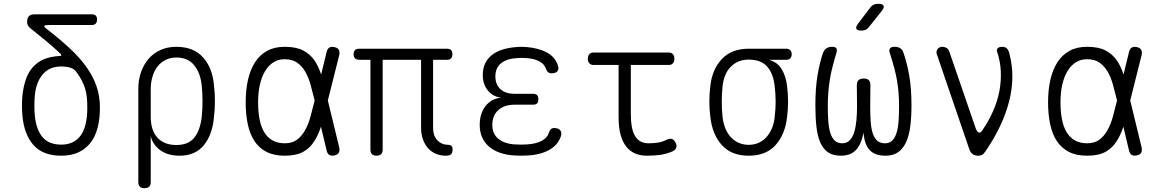

<svg xmlns="http://www.w3.org/2000/svg" viewBox="-20 -805 6040 1005"><path d="M224 -654Q291 -602 343 -554Q395 -506 430.5 -457Q466 -408 484.5 -355.5Q503 -303 503 -242Q503 -116 450 -53Q397 10 301 10Q205 10 155.5 -45.5Q106 -101 97 -202Q95 -227 95 -252Q95 -277 97 -302Q102 -349 114.5 -387Q127 -425 150.5 -452Q174 -479 208 -494Q242 -509 291 -512Q300 -512 301 -515Q302 -518 296 -524Q265 -554 226 -586.5Q187 -619 138 -658Q130 -664 126 -672Q122 -680 122 -690Q122 -711 131.5 -720.5Q141 -730 162 -730H461Q475 -730 481.5 -723Q488 -716 488 -703Q488 -689 481 -681.5Q474 -674 460 -674H231Q214 -674 212 -669Q210 -664 224 -654ZM380 -428Q368 -445 347 -451Q326 -457 300 -457Q238 -457 203 -415Q168 -373 162 -302Q160 -277 160 -252Q160 -227 162 -202Q169 -128 202 -88Q235 -48 301 -48Q367 -48 402 -95.5Q437 -143 437 -242Q437 -271 434.5 -295.5Q432 -320 425.5 -341.5Q419 -363 408 -384Q397 -405 380 -428Z M736 180Q720 180 712 172Q704 164 704 148V-339Q704 -388 718.5 -428.5Q733 -469 759 -498.5Q785 -528 821.5 -544Q858 -560 903 -560Q993 -560 1042.5 -505Q1092 -450 1100 -359Q1105 -318 1105 -275.5Q1105 -233 1100 -192Q1092 -100 1047 -45Q1002 10 920 10Q861 10 821.5 -17Q782 -44 769 -91V148Q769 164 761 172Q753 180 736 180ZM903 -46Q966 -46 997 -84.5Q1028 -123 1036 -194Q1040 -234 1040 -275.5Q1040 -317 1036 -357Q1029 -424 996 -464Q963 -504 903 -504Q872 -504 847 -491.5Q822 -479 805 -457.5Q788 -436 778.5 -405Q769 -374 769 -337V-194Q769 -123 804 -84.5Q839 -46 903 -46Z M1756 -32Q1759 -15 1753 -5Q1747 5 1730.5 8.5Q1714 12 1704 6Q1694 0 1690 -16L1660 -142Q1646 -98 1625 -66Q1603 -30 1566.5 -10Q1530 10 1470 10Q1414 10 1375 -10Q1336 -30 1312 -66.5Q1288 -103 1277 -154.5Q1266 -206 1266 -270Q1266 -334 1278 -387Q1290 -440 1314.5 -478.5Q1339 -517 1377.5 -538.5Q1416 -560 1470 -560Q1530 -560 1566.5 -541Q1603 -522 1626 -489Q1647 -458 1661 -415L1690 -534Q1694 -550 1704 -556Q1714 -562 1730.5 -558.5Q1747 -555 1753 -545Q1759 -535 1756 -518L1696 -279ZM1627 -279 1626 -283Q1616 -324 1605.5 -362Q1595 -400 1578 -429.5Q1561 -459 1535.5 -477Q1510 -495 1470 -495Q1437 -495 1411.5 -479Q1386 -463 1368 -433.5Q1350 -404 1340.5 -362.5Q1331 -321 1331 -270Q1331 -219 1339 -179Q1347 -139 1364 -111.5Q1381 -84 1407.5 -69.5Q1434 -55 1470 -55Q1510 -55 1535 -74Q1560 -93 1577.5 -124.5Q1595 -156 1605.5 -195.5Q1616 -235 1626 -275Z M2314 10Q2284 10 2259.5 -1Q2235 -12 2218.5 -31.5Q2202 -51 2193 -78Q2184 -105 2184 -136V-492H1983V-22Q1983 -6 1975 2Q1967 10 1951 10Q1935 10 1927 2Q1919 -6 1919 -22V-492H1861Q1846 -492 1838.5 -499.5Q1831 -507 1831 -521Q1831 -536 1838.5 -543Q1846 -550 1860 -550H2320Q2334 -550 2341 -543Q2348 -536 2348 -521Q2348 -507 2341 -499.5Q2334 -492 2320 -492H2247V-134Q2247 -95 2268.5 -71.5Q2290 -48 2324 -47Q2337 -47 2343 -41Q2349 -35 2349 -23Q2349 -5 2341 2.5Q2333 10 2314 10Z M2900 -463Q2904 -454 2903 -446Q2902 -438 2898 -432.5Q2894 -427 2885.5 -424Q2877 -421 2865 -421Q2861 -421 2857 -422.5Q2853 -424 2850 -426Q2847 -428 2844 -432.5Q2841 -437 2839 -442Q2831 -469 2803 -484Q2775 -499 2733 -501Q2721 -502 2709.5 -502Q2698 -502 2686 -501Q2633 -498 2603 -474Q2573 -450 2573 -405Q2573 -363 2599 -338.5Q2625 -314 2675 -314H2770Q2785 -314 2791.5 -307Q2798 -300 2798 -286Q2798 -271 2791.5 -264Q2785 -257 2770 -257H2674Q2619 -257 2588 -228.5Q2557 -200 2557 -151Q2557 -104 2589 -78Q2621 -52 2677 -49Q2692 -48 2707.5 -48Q2723 -48 2738 -49Q2786 -52 2816 -68Q2846 -84 2854 -113Q2856 -119 2858.5 -123Q2861 -127 2864 -129.5Q2867 -132 2871 -133.5Q2875 -135 2880 -135Q2891 -135 2899.5 -132Q2908 -129 2912.5 -123Q2917 -117 2918 -109.5Q2919 -102 2916 -92Q2901 -46 2854.5 -20Q2808 6 2738 9Q2723 10 2707.5 10Q2692 10 2677 9Q2634 7 2599.5 -4.5Q2565 -16 2541 -36.5Q2517 -57 2504 -85.5Q2491 -114 2491 -151Q2491 -211 2521.5 -250Q2552 -289 2604 -294Q2561 -298 2534 -331Q2507 -364 2507 -412Q2507 -447 2519.5 -473Q2532 -499 2555.5 -517.5Q2579 -536 2612 -546Q2645 -556 2686 -559Q2698 -560 2709.5 -560Q2721 -560 2733 -559Q2798 -554 2842 -530.5Q2886 -507 2900 -463Z M3481 -530Q3495 -530 3502.5 -521Q3510 -512 3510 -497.5Q3510 -483 3502.5 -474Q3495 -465 3481 -465H3282V-209Q3282 -128 3305 -91.5Q3328 -55 3374 -55Q3401 -55 3424 -58.5Q3447 -62 3471 -74Q3486 -81 3497 -77.5Q3508 -74 3515 -60Q3524 -45 3520 -33Q3516 -21 3503 -14Q3472 0 3440.5 5Q3409 10 3365 10Q3333 10 3306 -1Q3279 -12 3259 -36.5Q3239 -61 3228.5 -99Q3218 -137 3218 -191V-465H3086Q3072 -465 3064.5 -474Q3057 -483 3057 -497.5Q3057 -512 3064.5 -521Q3072 -530 3086 -530Z M4095 -492H4004Q4048 -481 4071 -444Q4094 -407 4100 -353Q4105 -313 4105 -273Q4105 -233 4100 -194Q4090 -102 4040 -46Q3990 10 3899 10Q3808 10 3758 -46Q3708 -102 3698 -194Q3693 -233 3693 -273Q3693 -313 3698 -353Q3707 -441 3758 -495.5Q3809 -550 3899 -550H4095Q4109 -550 4116.5 -542.5Q4124 -535 4124 -521Q4124 -507 4116.5 -499.5Q4109 -492 4095 -492ZM3899 -47Q3927 -47 3950 -57Q3973 -67 3991 -86.5Q4009 -106 4020.5 -133Q4032 -160 4035 -194Q4040 -233 4040 -273Q4040 -313 4035 -353Q4028 -420 3995.5 -456.5Q3963 -493 3899 -493Q3844 -493 3807 -457.5Q3770 -422 3762 -353Q3758 -313 3758 -273Q3758 -233 3762 -194Q3770 -124 3807 -85.5Q3844 -47 3899 -47Z M4663 -560Q4681 -560 4693 -552Q4705 -544 4710 -526Q4727 -478 4739 -411Q4751 -344 4751 -254Q4751 -194 4745 -145.5Q4739 -97 4723.5 -62.5Q4708 -28 4682 -9Q4656 10 4615 10Q4560 10 4532.5 -19Q4505 -48 4500 -111Q4489 -51 4461 -20.5Q4433 10 4381 10Q4340 10 4314 -8Q4288 -26 4273.5 -59.5Q4259 -93 4253.5 -142Q4248 -191 4248 -254Q4248 -345 4259.5 -412.5Q4271 -480 4288 -528Q4294 -544 4305.5 -552Q4317 -560 4335 -560Q4352 -560 4357.5 -552.5Q4363 -545 4358 -528Q4346 -488 4337 -452.5Q4328 -417 4323 -384Q4318 -351 4315.5 -318.5Q4313 -286 4313 -251Q4313 -208 4315.5 -172Q4318 -136 4326 -110Q4334 -84 4349 -69.5Q4364 -55 4388 -55Q4413 -55 4428.5 -71.5Q4444 -88 4452 -115.5Q4460 -143 4463 -177Q4466 -211 4466 -246L4465 -359Q4465 -377 4474 -385.5Q4483 -394 4501 -394Q4519 -394 4527.5 -385.5Q4536 -377 4536 -359L4535 -243Q4535 -203 4537.5 -168Q4540 -133 4548 -108Q4556 -83 4571.5 -69Q4587 -55 4612 -55Q4636 -55 4650.5 -69.5Q4665 -84 4673 -110Q4681 -136 4683.5 -172Q4686 -208 4686 -251Q4686 -286 4683.5 -318Q4681 -350 4675.5 -382.5Q4670 -415 4660.5 -450.5Q4651 -486 4638 -526Q4632 -543 4638.5 -551.5Q4645 -560 4663 -560ZM4528 -663Q4520 -653 4511 -649Q4502 -645 4490 -645Q4467 -645 4462.5 -654Q4458 -663 4472 -682L4535 -765Q4542 -775 4552 -780Q4562 -785 4575 -785Q4600 -785 4605 -775Q4610 -765 4594 -746Z M5053 -26 4883 -523Q4881 -530 4882.5 -537Q4884 -544 4888 -549Q4892 -554 4898.5 -557Q4905 -560 4911 -560Q4924 -560 4934.5 -554Q4945 -548 4949 -535L5088 -131Q5094 -115 5103 -111.5Q5112 -108 5120 -120Q5155 -171 5178 -223Q5201 -275 5211 -327.5Q5221 -380 5218.5 -432.5Q5216 -485 5199 -535Q5197 -542 5198.5 -546.5Q5200 -551 5204 -554Q5208 -557 5213.5 -558.5Q5219 -560 5226 -560Q5244 -560 5252.5 -549Q5261 -538 5264 -523Q5280 -461 5279 -398.5Q5278 -336 5262 -274Q5246 -212 5217 -149.5Q5188 -87 5147 -26Q5137 -10 5128 0Q5119 10 5100 10Q5081 10 5070 1Q5059 -8 5053 -26Z M5956 -32Q5959 -15 5953 -5Q5947 5 5930.5 8.5Q5914 12 5904 6Q5894 0 5890 -16L5860 -142Q5846 -98 5825 -66Q5803 -30 5766.5 -10Q5730 10 5670 10Q5614 10 5575 -10Q5536 -30 5512 -66.5Q5488 -103 5477 -154.5Q5466 -206 5466 -270Q5466 -334 5478 -387Q5490 -440 5514.5 -478.5Q5539 -517 5577.5 -538.5Q5616 -560 5670 -560Q5730 -560 5766.5 -541Q5803 -522 5826 -489Q5847 -458 5861 -415L5890 -534Q5894 -550 5904 -556Q5914 -562 5930.5 -558.5Q5947 -555 5953 -545Q5959 -535 5956 -518L5896 -279ZM5827 -279 5826 -283Q5816 -324 5805.5 -362Q5795 -400 5778 -429.5Q5761 -459 5735.5 -477Q5710 -495 5670 -495Q5637 -495 5611.5 -479Q5586 -463 5568 -433.5Q5550 -404 5540.5 -362.5Q5531 -321 5531 -270Q5531 -219 5539 -179Q5547 -139 5564 -111.5Q5581 -84 5607.5 -69.5Q5634 -55 5670 -55Q5710 -55 5735 -74Q5760 -93 5777.5 -124.5Q5795 -156 5805.5 -195.5Q5816 -235 5826 -275Z"/></svg>

Font: Maple Mono NL ExtraLight
Style: Regular
Weight: 275
Monospace: yes
Designer: subframe7536
Version: Version 7.000